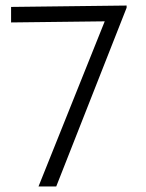

<svg xmlns="http://www.w3.org/2000/svg" viewBox="-20 -673 527 693"><path d="M437 -645 183 0H119L358 -596L20 -592V-648L437 -653Z"/></svg>

Font: Bellota
Style: Regular
Weight: 400
Designer: Kemie Guaida
Foundry: Kemie Guaida
Version: Version 1.000;PS 002.000;hotconv 1.0.70;makeotf.lib2.5.58329